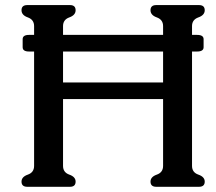

<svg xmlns="http://www.w3.org/2000/svg" viewBox="-20 -715 840 745"><path d="M224.6 -613.8V-579.6H612.8V-613.8Q612.8 -638.7 588.4 -647.5Q564 -656.2 564 -675.3Q564 -695.3 586.4 -695.3H752Q774.4 -695.3 774.4 -675.3Q774.4 -656.2 749.8 -647.5Q725.1 -638.7 725.1 -613.8V-579.6H744.6Q770 -579.6 770 -563V-531.7Q770 -515.1 744.6 -515.1H725.1V-71.3Q725.1 -45.9 749.8 -37.4Q774.4 -28.8 774.4 -10.3Q774.4 9.8 752 9.8H586.4Q564 9.8 564 -10.3Q564 -28.8 588.4 -37.4Q612.8 -45.9 612.8 -71.3V-330.6H224.6V-71.3Q224.6 -45.9 249 -37.4Q273.4 -28.8 273.4 -10.3Q273.4 9.8 251.5 9.8H85.9Q63.5 9.8 63.5 -10.3Q63.5 -28.8 87.9 -37.4Q112.3 -45.9 112.3 -71.3V-515.1H92.8Q67.9 -515.1 67.9 -531.7V-563Q67.9 -579.6 92.8 -579.6H112.3V-613.8Q112.3 -638.7 87.9 -647.5Q63.5 -656.2 63.5 -675.3Q63.5 -695.3 85.9 -695.3H251.5Q273.4 -695.3 273.4 -675.3Q273.4 -656.2 249 -647.5Q224.6 -638.7 224.6 -613.8ZM612.8 -515.1H224.6V-395H612.8Z"/></svg>

Font: Caudex
Style: Bold
Weight: 700
Version: Version 1.01